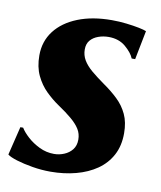

<svg xmlns="http://www.w3.org/2000/svg" viewBox="-73 -611 569 679"><g transform="rotate(10 211.5 -272.0)"><path d="M379.5 -433.5H367Q359 -453.5 334.8 -474Q310.5 -494.5 274 -494.5Q254.5 -494.5 237 -488.2Q219.5 -482 208.8 -469.5Q198 -457 198 -436.5Q198 -416 208.2 -398.5Q218.5 -381 238.2 -364.2Q258 -347.5 285.5 -328Q314.5 -308 337.2 -286.2Q360 -264.5 373.2 -236.2Q386.5 -208 386.5 -168Q386.5 -123.5 368.8 -90Q351 -56.5 319 -34.2Q287 -12 244.5 -0.8Q202 10.5 153 10.5Q121 10.5 88.2 5Q55.5 -0.5 30.5 -8.2Q5.5 -16 -3.5 -23.5L21.5 -126H31.5Q40.5 -111 59 -94.2Q77.5 -77.5 102.2 -65.5Q127 -53.5 155 -53.5Q173.5 -53.5 191 -60.8Q208.5 -68 219.8 -82.2Q231 -96.5 231 -118Q231 -139 220.5 -155.8Q210 -172.5 190.2 -189.2Q170.5 -206 142 -225Q117.5 -241.5 95 -263.5Q72.5 -285.5 58 -316Q43.5 -346.5 43.5 -388Q43.5 -438.5 72.2 -476Q101 -513.5 153 -534.2Q205 -555 275 -555Q301 -555 327 -552Q353 -549 372.8 -545Q392.5 -541 400 -537.5Z"/></g></svg>

Font: Merriweather 48pt Black
Style: Italic
Weight: 900
Italic angle: -7.8°
Version: Version 2.101